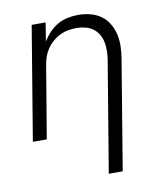

<svg xmlns="http://www.w3.org/2000/svg" viewBox="-83 -608 766 882"><g transform="rotate(-10 300.0 -166.5)"><path d="M353 205 439 -312Q442 -332 442.5 -353Q443 -374 439 -393.5Q435 -413 425 -430Q415 -447 399.5 -458.5Q384 -470 364 -475Q344 -480 323 -480Q323 -480 323 -480Q323 -480 323 -480Q303 -480 283.5 -476.5Q264 -473 245.5 -464Q227 -455 211 -441Q195 -427 183.5 -410Q172 -393 165.5 -374Q159 -355 156 -335L100 0H35L123 -530H188L174 -443Q187 -465 205 -484Q223 -503 245 -515.5Q267 -528 291.5 -533Q316 -538 340 -538Q369 -538 397 -531Q425 -524 447 -508Q469 -492 483 -468Q497 -444 503 -417Q509 -390 508 -360.5Q507 -331 502 -302L418 205Z"/></g></svg>

Font: Iosevka Curly LtExObl
Style: Regular
Weight: 300
Width: 7
Italic angle: -9°
Monospace: yes
Designer: Belleve Invis
Foundry: Belleve Invis
Version: Version 11.1.0; ttfautohint (v1.8.3)